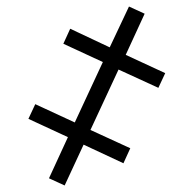

<svg xmlns="http://www.w3.org/2000/svg" viewBox="-20 -554 593 588"><path d="M130 -8 178 14 236 -111 358 -54 379 -100 257 -156 343 -341 465 -285 486 -330 365 -386 423 -512 375 -534 316 -409 195 -466 174 -420 295 -364 209 -179 88 -235 67 -190 188 -134Z"/></svg>

Font: Fixel Text Light
Style: Regular
Weight: 300
Width: 4
Designer: AlfaBravo + MacPaw
Foundry: Kyrylo Tkachov, Marchela Mozhyna, Serhii Makarenko, Maria Weinstein, Zakhar Kryvoshyya
Version: Version 1.211